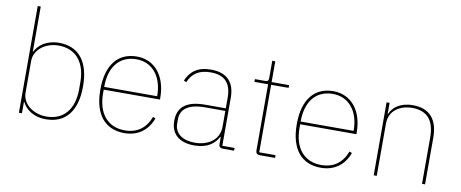

<svg xmlns="http://www.w3.org/2000/svg" viewBox="-66 -1019 3147 1311"><g transform="rotate(10 1508.0 -364.0)"><path d="M105 0H126V-78H129C150 -34 204 12 293 12C426 12 505 -77 505 -253C505 -429 426 -518 293 -518C204 -518 150 -472 129 -428H126V-740H105ZM293 -7C205 -7 126 -62 126 -143V-363C126 -444 205 -499 293 -499C414 -499 482 -414 482 -277V-229C482 -92 414 -7 293 -7Z M837 12C934 12 1000 -41 1030 -124L1012 -131C981 -49 922 -7 837 -7C717 -7 648 -93 648 -229V-256H1038V-266C1038 -421 955 -518 833 -518C703 -518 625 -426 625 -253C625 -78 705 12 837 12ZM833 -499C942 -499 1015 -412 1015 -279V-275H648V-277C648 -413 715 -499 833 -499Z M1597 0V-19H1512V-352C1512 -459 1457 -518 1347 -518C1253 -518 1204 -477 1176 -412L1194 -404C1222 -470 1271 -499 1347 -499C1441 -499 1491 -453 1491 -349V-275H1349C1204 -275 1159 -214 1159 -130C1159 -39 1218 12 1322 12C1415 12 1463 -29 1488 -77H1491V-29C1491 -9 1500 0 1520 0ZM1322 -7C1240 -7 1182 -45 1182 -115V-145C1182 -212 1231 -257 1350 -257H1491V-148C1491 -54 1412 -7 1322 -7Z M1881 0V-19H1768V-487H1889V-506H1768V-650H1747V-531C1747 -513 1742 -506 1724 -506H1652V-487H1747V-29C1747 -9 1756 0 1776 0Z M2199 12C2296 12 2362 -41 2392 -124L2374 -131C2343 -49 2284 -7 2199 -7C2079 -7 2010 -93 2010 -229V-256H2400V-266C2400 -421 2317 -518 2195 -518C2065 -518 1987 -426 1987 -253C1987 -78 2067 12 2199 12ZM2195 -499C2304 -499 2377 -412 2377 -279V-275H2010V-277C2010 -413 2077 -499 2195 -499Z M2586 0V-362C2586 -454 2662 -499 2745 -499C2844 -499 2900 -444 2900 -321V0H2921V-325C2921 -451 2860 -518 2747 -518C2656 -518 2607 -475 2589 -430H2586V-506H2565V0Z"/></g></svg>

Font: IBM Plex Thai Thin
Style: Regular
Weight: 100
Designer: Mike Abbink, Paul van der Laan, Pieter van Rosmalen, Ben Mitchell, Mark Frömberg
Foundry: Bold Monday
Version: Version 1.0